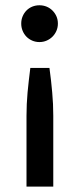

<svg xmlns="http://www.w3.org/2000/svg" viewBox="-20 -538 302 728"><path d="M80.5 169.5V-99Q80.5 -121.5 81.5 -143.2Q82.5 -165 84.5 -187.2Q86.5 -209.5 89.2 -232.5Q92 -255.5 95 -280.5H167.5Q171 -255.5 173.5 -232.5Q176 -209.5 178 -187.2Q180 -165 181 -143.2Q182 -121.5 182 -99V169.5ZM60.5 -448.5Q60.5 -463.5 65.8 -476Q71 -488.5 80.2 -498Q89.5 -507.5 102.2 -512.8Q115 -518 129.5 -518Q144 -518 156.8 -512.8Q169.5 -507.5 179 -498Q188.5 -488.5 194 -476Q199.5 -463.5 199.5 -448.5Q199.5 -434 194 -421.2Q188.5 -408.5 179 -399Q169.5 -389.5 156.8 -384Q144 -378.5 129.5 -378.5Q115 -378.5 102.2 -384Q89.5 -389.5 80.2 -399Q71 -408.5 65.8 -421.2Q60.5 -434 60.5 -448.5Z"/></svg>

Font: Lato SemiBold
Style: Regular
Weight: 600
Designer: Lukasz Dziedzic with Adam Twardoch and Botio Nikoltchev
Foundry: tyPoland Lukasz Dziedzic
Version: Version 2.015; 2015-08-06; http://www.latofonts.com/